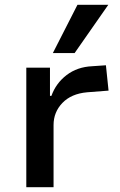

<svg xmlns="http://www.w3.org/2000/svg" viewBox="-20 -783 501 803"><path d="M90 0V-500H189V-382H195Q214 -435 258.5 -469Q303 -503 365 -506L423 -510L434 -404L344 -397Q278 -391 241 -352.5Q204 -314 204 -260V0ZM201 -561 304 -763H433L292 -561Z"/></svg>

Font: Nunito Sans 6pt SemiBold
Style: Regular
Weight: 600
Version: Version 3.101;gftools[0.9.27]